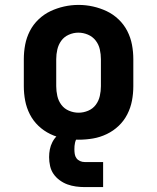

<svg xmlns="http://www.w3.org/2000/svg" viewBox="-20 -561 640 782"><path d="M300 8Q270 8 241 3Q212 -2 185 -15Q158 -28 136.5 -48.5Q115 -69 101.5 -95.5Q88 -122 82.5 -151Q77 -180 77 -210V-320Q77 -350 82.5 -379Q88 -408 101.5 -434.5Q115 -461 137 -482Q159 -503 185.5 -515.5Q212 -528 241 -534.5Q270 -541 300 -541Q330 -541 359 -534.5Q388 -528 414.5 -515.5Q441 -503 463 -482Q485 -461 498.5 -434.5Q512 -408 517.5 -379Q523 -350 523 -320V-210Q523 -180 517.5 -151Q512 -122 498.5 -95.5Q485 -69 463.5 -48.5Q442 -28 415 -15Q388 -2 359 3Q330 8 300 8ZM300 -102Q320 -102 339 -110Q358 -118 370 -134Q382 -150 386.5 -170Q391 -190 391 -210V-320Q391 -340 386.5 -360Q382 -380 369.5 -396Q357 -412 338 -420Q319 -428 299 -428Q279 -428 260 -419.5Q241 -411 229.5 -395Q218 -379 213.5 -359.5Q209 -340 209 -320V-210Q209 -190 213.5 -170Q218 -150 230 -134Q242 -118 261 -110Q280 -102 300 -102ZM325 201Q307 201 289 198.5Q271 196 254.5 190Q238 184 223 173Q208 162 198 147.5Q188 133 184 115Q180 97 180 79Q180 63 183 47.5Q186 32 193.5 17.5Q201 3 212.5 -8Q224 -19 238 -26Q252 -33 268 -36Q284 -39 300 -39V0Q293 0 290 7Q287 14 285.5 20.5Q284 27 283.5 33.5Q283 40 283 47Q283 57 284.5 66.5Q286 76 291.5 83.5Q297 91 306 95Q315 99 325 99H400V201Z"/></svg>

Font: Iosevka Curly Slab XBdEx
Style: Regular
Weight: 800
Width: 7
Monospace: yes
Designer: Belleve Invis
Foundry: Belleve Invis
Version: Version 11.0.0; ttfautohint (v1.8.3)